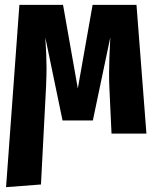

<svg xmlns="http://www.w3.org/2000/svg" viewBox="-20 -551 649 792"><path d="M584 0H440L431 -194Q430 -213 430 -248Q430 -305 435 -397L363 -54H238L167 -396Q172 -319 172 -268Q172 -244 170 -194L149 210L5 221L60 -531H240L301 -186L362 -531H543Z"/></svg>

Font: Fira Sans Condensed
Style: Bold
Weight: 700
Width: 3
Designer: bBox Type GmbH & Carrois Corporate GbR & Edenspiekermann AG
Foundry: bBox Type GmbH & Carrois Corporate GbR & Edenspiekermann AG
Version: Version 4.301